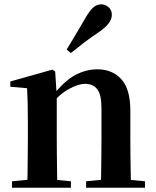

<svg xmlns="http://www.w3.org/2000/svg" viewBox="-20 -875 725 895"><path d="M36 0V-29.9L141.6 -40.2H204.7L310.6 -29.9V0ZM106.2 0Q107.9 -25.5 108.4 -67.4Q108.9 -109.4 109.4 -154.8Q109.9 -200.3 109.9 -234.8V-310.2Q109.9 -360 109 -393.7Q108.2 -427.5 106.2 -463.8L28.1 -470.7V-495.2L224.2 -550.4L237.2 -541.7L244.6 -428V-425.6V-234.8Q244.6 -200.3 245.1 -154.8Q245.6 -109.4 246.1 -67.4Q246.6 -25.5 247.6 0ZM381.3 0V-29.9L485.2 -40.2H547.8L655.9 -29.9V0ZM450 0Q451 -25.5 451.5 -66.9Q452 -108.4 452.5 -153.8Q453 -199.3 453 -234.8V-369.8Q453 -433.2 433.6 -458.7Q414.2 -484.2 376.2 -484.2Q345.6 -484.2 301.8 -460.5Q258.1 -436.8 212.5 -383.3L207.6 -425.7H222.9Q279.1 -497.3 329.7 -524.6Q380.3 -551.9 434.5 -551.9Q503.6 -551.9 545.5 -505.8Q587.5 -459.6 587.5 -360.5V-234.8Q587.5 -199.3 588 -153.8Q588.5 -108.4 589.3 -66.9Q590.2 -25.5 591.2 0ZM290.4 -643.7Q309.4 -675.4 330.3 -709.7Q351.2 -743.9 380.3 -794.7Q398.6 -826.1 415 -840.5Q431.3 -854.8 452.8 -854.8Q470.4 -854.8 485.8 -841.6Q501.3 -828.4 501.3 -805.7Q501.3 -786.2 486.7 -766.5Q472.1 -746.8 441.2 -725.6Q396.4 -695.3 366.7 -672.4Q337 -649.6 310.6 -627.8Z"/></svg>

Font: Noto Serif HK
Style: Regular
Weight: 200
Designer: Ryoko NISHIZUKA 西塚涼子 (kana & ideographs); Frank Grießhammer (Latin, Greek & Cyrillic); Wenlong ZHANG 张文龙 (bopomofo); San
Foundry: Adobe
Version: Version 2.001;hotconv 1.1.0;makeotfexe 2.6.0